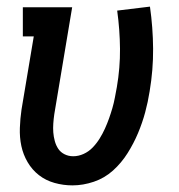

<svg xmlns="http://www.w3.org/2000/svg" viewBox="-20 -552 540 580"><path d="M199 8Q171 8 144.5 0.5Q118 -7 97.5 -23Q77 -39 63.5 -62Q50 -85 44.5 -111Q39 -137 40 -165.5Q41 -194 45 -221L82 -442H49V-530H198L144 -207Q142 -193 141 -179Q140 -165 141 -152Q142 -139 145.5 -126Q149 -113 156 -102.5Q163 -92 175 -86Q187 -80 201 -80Q217 -80 232.5 -87Q248 -94 260 -106.5Q272 -119 281 -133.5Q290 -148 297 -163.5Q304 -179 309.5 -194.5Q315 -210 319.5 -225.5Q324 -241 327 -257Q330 -273 333 -289Q343 -347 342.5 -404.5Q342 -462 334 -520L433 -532Q442 -469 442.5 -405Q443 -341 432 -276Q427 -244 418.5 -212.5Q410 -181 397 -150Q384 -119 365.5 -89.5Q347 -60 321.5 -37Q296 -14 263.5 -3Q231 8 199 8Z"/></svg>

Font: Iosevka Slab Semibold Oblique
Style: Regular
Weight: 600
Italic angle: -9°
Monospace: yes
Designer: Belleve Invis
Foundry: Belleve Invis
Version: Version 11.1.1; ttfautohint (v1.8.3)